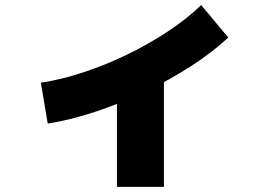

<svg xmlns="http://www.w3.org/2000/svg" viewBox="-20 -660 1040 752"><path d="M140 -336Q219 -348 306 -376.5Q393 -405 478.5 -446.5Q564 -488 638.5 -537.5Q713 -587 768 -640L874 -513Q812 -455 727.5 -400.5Q643 -346 547.5 -300.5Q452 -255 354 -222.5Q256 -190 167 -176ZM438 72V-388H622V72Z"/></svg>

Font: M PLUS 1 Black
Style: Regular
Weight: 900
Designer: Coji Morishita
Foundry: UNDERFOREST DESIGN
Version: Version 1.001